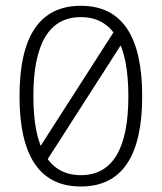

<svg xmlns="http://www.w3.org/2000/svg" viewBox="-20 -662 570 677"><path d="M385.7 -556.6 428.7 -538.1 143.6 -93.8 100.6 -112.3ZM48.8 -322.8Q48.8 -641.6 265.1 -641.6Q481.4 -641.6 481.4 -322.8Q481.4 -4.4 265.1 -4.4Q48.8 -4.4 48.8 -322.8ZM97.7 -322.8Q97.7 -44.4 265.1 -44.4Q432.6 -44.4 432.6 -322.8Q432.6 -601.6 265.1 -601.6Q97.7 -601.6 97.7 -322.8Z"/></svg>

Font: AzarMehrMonospaced
Style: SerifRegular
Weight: 1
Designer: Amin Abedi
Version: Version 1.00